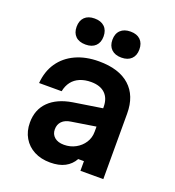

<svg xmlns="http://www.w3.org/2000/svg" viewBox="-153 -970 1005 1104"><g transform="rotate(20 350.0 -418.0)"><path d="M469 -384V-272L311 -247Q276 -242 257.5 -223Q239 -204 239 -174Q239 -144 260 -126Q281 -108 318 -108Q357 -108 389 -125.5Q421 -143 440 -172.5Q459 -202 459 -239V-390Q459 -443 429 -472Q399 -501 343 -501Q305 -501 275 -488.5Q245 -476 226.5 -452Q208 -428 201 -393H63Q69 -466 105 -518.5Q141 -571 202.5 -599.5Q264 -628 345 -628Q468 -628 533.5 -569Q599 -510 599 -401V0H459V-59H424Q404 -23 368 -4Q332 15 278 15Q222 15 180 -7Q138 -29 114.5 -69Q91 -109 91 -162Q91 -241 141 -290.5Q191 -340 283 -355ZM238 -692Q198 -692 176.5 -713Q155 -734 155 -771Q155 -809 176.5 -830Q198 -851 237 -851Q276 -851 298 -830Q320 -809 320 -771Q320 -734 298.5 -713Q277 -692 238 -692ZM457 -692Q418 -692 396 -713Q374 -734 374 -771Q374 -809 396 -830Q418 -851 457 -851Q496 -851 517.5 -830Q539 -809 539 -771Q539 -734 517.5 -713Q496 -692 457 -692Z"/></g></svg>

Font: Martian Mono SemiExpanded SemiBold
Style: Regular
Weight: 600
Monospace: yes
Version: Version 0.930